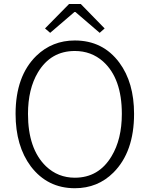

<svg xmlns="http://www.w3.org/2000/svg" viewBox="-20 -949 766 981"><path d="M362.3 12.7Q222.7 12.7 137.7 -98.6Q59.6 -203.1 59.6 -367.2Q59.6 -560.5 166 -664.1Q247.1 -742.2 362.3 -742.2Q505.9 -742.2 589.8 -628.9Q665 -527.3 665 -367.2Q665 -172.9 559.6 -67.4Q479.5 12.7 362.3 12.7ZM362.3 -41Q484.4 -41 549.8 -150.4Q602.5 -237.3 602.5 -367.2Q602.5 -548.8 506.8 -634.8Q446.3 -688.5 362.3 -688.5Q239.3 -688.5 173.8 -579.1Q123 -494.1 123 -367.2Q123 -188.5 214.8 -99.6Q276.4 -41 362.3 -41ZM210 -803.7 333 -928.7H392.6L514.6 -803.7L489.3 -781.2L365.2 -887.7H360.4L236.3 -781.2Z"/></svg>

Font: Taipei Sans TC Beta Light
Style: Regular
Weight: 300
Designer: JT Foundry
Foundry: JT Foundry
Version: Version 1.000